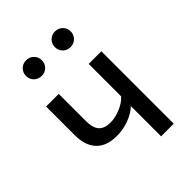

<svg xmlns="http://www.w3.org/2000/svg" viewBox="-219 -878 988 988"><g transform="rotate(-45 274.5 -384.0)"><path d="M457 -527V0H365V-220Q336 -193 293.5 -177.5Q251 -162 206 -162Q131 -162 93 -202.5Q55 -243 55 -318V-527H147V-329Q147 -279 167.5 -256.5Q188 -234 231 -234Q266 -234 304.5 -250Q343 -266 365 -291V-527ZM208 -711Q208 -687 191.5 -670.5Q175 -654 151 -654Q126 -654 109.5 -670.5Q93 -687 93 -711Q93 -735 109.5 -751.5Q126 -768 151 -768Q175 -768 191.5 -751.5Q208 -735 208 -711ZM418 -711Q418 -687 401.5 -670.5Q385 -654 360 -654Q336 -654 319.5 -670.5Q303 -687 303 -711Q303 -735 319.5 -751.5Q336 -768 360 -768Q385 -768 401.5 -751.5Q418 -735 418 -711Z"/></g></svg>

Font: FiraGO
Style: Regular
Weight: 400
Designer: bBox Type
Foundry: bBox Type GmbH
Version: Version 1.001;April 20, 2020;FontCreator 12.0.0.2555 64-bit